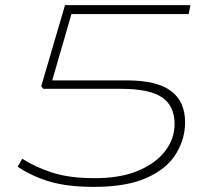

<svg xmlns="http://www.w3.org/2000/svg" viewBox="-20 -720 845 750"><path d="M49 -69 67 -100Q118 -67 185 -45.5Q252 -24 351 -24Q451 -24 520.5 -53.5Q590 -83 626 -131Q662 -179 662 -235Q662 -307 612.5 -340Q563 -373 454 -373H149L141 -383L234 -700H724L717 -665H259L184 -406H475Q592 -406 647.5 -365Q703 -324 703 -242Q703 -177 667.5 -119Q632 -61 553.5 -25.5Q475 10 346 10Q243 10 173 -11Q103 -32 49 -69Z"/></svg>

Font: Georama Extended ExtraLight
Style: Italic
Weight: 200
Width: 7
Italic angle: -9°
Designer: Jean-Baptiste Levee
Foundry: Production Type
Version: Version 1.000